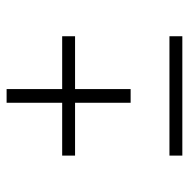

<svg xmlns="http://www.w3.org/2000/svg" viewBox="-15 -571 586 596"><g transform="rotate(-90 278.0 -273.0)"><path d="M257 -160.5V-333H93V-373H257V-545.5H299.5V-373H463.5V-333H299.5V-160.5ZM93 0V-40H463.5V0Z"/></g></svg>

Font: Encode Sans Expanded ExtraLight
Style: Regular
Weight: 200
Width: 7
Designer: Multiple Designers
Foundry: Impallari Type
Version: Version 3.000; ttfautohint (v1.8.3) -l 8 -r 50 -G 200 -x 14 